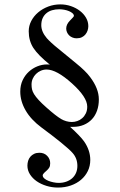

<svg xmlns="http://www.w3.org/2000/svg" viewBox="-20 -698 540 865"><path d="M373 -217.8Q373 -260.3 304.2 -322.3Q234.9 -384.8 189.9 -384.8Q176.3 -384.8 163.8 -379.4Q151.4 -374 142.1 -364.7Q132.8 -355.5 127.4 -343.3Q122.1 -331.1 122.1 -317.4Q122.1 -305.7 124.3 -295.4Q126.5 -285.2 133.8 -273.4Q141.1 -261.7 154.3 -247.3Q167.5 -232.9 189.5 -213.4Q210.4 -194.8 226.6 -182.1Q242.7 -169.4 254.4 -162.6H253.9Q278.3 -148.4 303.7 -148.4Q315.9 -148.4 328.1 -152.6Q340.3 -156.7 350.3 -165.5Q360.4 -174.3 366.7 -187.3Q373 -200.2 373 -217.8ZM191.4 -407.7Q194.8 -407.7 197.5 -407.7Q200.2 -407.7 204.6 -406.7Q151.4 -449.7 130.4 -481.9Q109.4 -514.6 109.4 -557.1Q109.4 -581.5 120.8 -603.5Q132.3 -625.5 151.9 -642.1Q171.4 -658.7 197.3 -668.5Q223.1 -678.2 252 -678.2Q276.9 -678.2 299.6 -670.4Q322.3 -662.6 339.8 -649.2Q357.4 -635.7 367.7 -617.9Q377.9 -600.1 377.9 -580.1Q377.9 -570.8 374.8 -561Q371.6 -551.3 365.2 -543.2Q358.9 -535.2 348.9 -530.3Q338.9 -525.4 325.2 -525.4Q314.9 -525.4 306.2 -529.1Q297.4 -532.7 291.3 -538.8Q285.2 -544.9 281.7 -553Q278.3 -561 278.3 -569.3Q278.3 -588.4 295.4 -605.5Q313 -623 313 -626Q313 -632.8 306.6 -638.4Q300.3 -644 290.8 -647.9Q281.2 -651.9 269.5 -654.1Q257.8 -656.2 246.6 -656.2Q229.5 -656.2 214.6 -651.9Q199.7 -647.5 189 -638.4Q178.2 -629.4 172.1 -616Q166 -602.5 166 -584.5Q166 -555.2 190.9 -525.9Q198.2 -517.6 211.7 -505.1Q225.1 -492.7 244.6 -477.1L323.2 -412.6Q343.8 -396 359.6 -380.6Q375.5 -365.2 386.2 -350.6Q425.3 -298.8 425.3 -250.5V-249.5Q425.3 -222.2 417.2 -199.5Q409.2 -176.8 394 -160.6Q378.9 -144.5 357.4 -135.5Q335.9 -126.5 309.1 -126.5H295.9Q341.8 -85 359.4 -60.1Q372.6 -41 379.6 -20.3Q386.7 0.5 386.7 22.5Q386.7 49.8 375.7 72.5Q364.7 95.2 345.2 111.8Q325.7 128.4 299.1 137.7Q272.5 147 241.2 147Q214.4 147 189.5 139.4Q164.6 131.8 145.5 118.7Q126.5 105.5 115 87.4Q103.5 69.3 103.5 48.3Q103.5 37.1 106.7 26.6Q109.9 16.1 116.7 8.1Q123.5 0 133.8 -4.9Q144 -9.8 157.7 -9.8Q179.2 -9.8 192.6 4.2Q206.1 18.1 206.1 37.6Q206.1 49.8 201.9 56.9Q197.8 64 189.9 70.8L179.7 80.1Q177.2 82.5 174.8 85.9Q172.4 89.4 172.4 91.8Q172.4 99.6 179.7 106Q187 112.3 198 116.7Q209 121.1 221.4 123.5Q233.9 126 244.1 126Q262.7 126 278.1 120.6Q293.5 115.2 304.7 105.5Q315.9 95.7 322.3 81.3Q328.6 66.9 328.6 49.3Q328.6 15.1 306.6 -9.3Q299.3 -17.6 285.6 -29.8Q272 -42 253.7 -56.9Q235.4 -71.8 213.4 -88.6Q191.4 -105.5 167 -123.5Q119.6 -158.7 95.5 -200.4Q71.3 -242.2 71.3 -285.2Q71.3 -314 82 -336.7Q92.8 -359.4 109.9 -375Q127 -390.6 148.4 -399.2Q169.9 -407.7 191.4 -407.7Z"/></svg>

Font: Dima Niloofar
Style: Regular
Weight: 400
Designer: R.Balvardi
Foundry: Dima Software Group
Version: Version 3.00;November 13, 2018;FontCreator 11.5.0.2427 64-bi